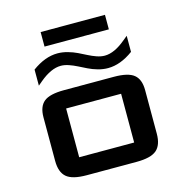

<svg xmlns="http://www.w3.org/2000/svg" viewBox="-102 -778 839 873"><g transform="rotate(-15 317.5 -341.5)"><path d="M446.8 -317.4H188V-87.9H446.8ZM556.6 -100.1Q556.6 -46.9 529.3 -23.4Q502 0 434.6 0H200.2Q132.8 0 105.5 -23.4Q78.1 -46.9 78.1 -100.1V-305.2Q78.1 -355.5 105.2 -377.9Q132.3 -400.4 200.2 -400.4H434.6Q502.4 -400.4 529.5 -377.9Q556.6 -355.5 556.6 -305.2ZM95.2 -525.4Q155.8 -569.8 214.4 -569.8Q237.8 -569.8 262 -563Q286.1 -556.2 305.9 -546.6Q325.7 -537.1 344.5 -527.3Q363.3 -517.6 383.1 -510.7Q402.8 -503.9 420.4 -503.9Q466.3 -503.9 520.5 -549.8L539.6 -565.4V-489.7Q479 -445.3 420.4 -445.3Q397 -445.3 372.8 -452.1Q348.6 -459 328.9 -468.8Q309.1 -478.5 290.3 -488Q271.5 -497.6 251.7 -504.4Q231.9 -511.2 214.4 -511.2Q168.5 -511.2 114.3 -465.8L95.2 -449.7ZM468.8 -614.7H166V-683.1H468.8Z"/></g></svg>

Font: Squarish Sans CT
Style: Regular
Weight: 400
Version: Version 0.9